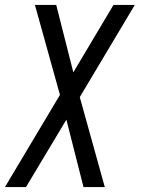

<svg xmlns="http://www.w3.org/2000/svg" viewBox="-63 -540 583 775"><path d="M-43 215 179 -157 78 -520H164L233 -248L395 -520H481L259 -148L360 215H274L205 -57L42 215Z"/></svg>

Font: Iosevka SS04 Oblique
Style: Regular
Weight: 400
Italic angle: -9°
Monospace: yes
Designer: Belleve Invis
Foundry: Belleve Invis
Version: Version 19.0.0; ttfautohint (v1.8.4)